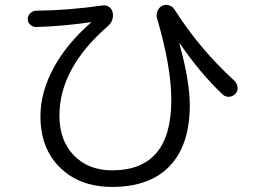

<svg xmlns="http://www.w3.org/2000/svg" viewBox="-20 -730 1040 781"><path d="M127 -620.1Q113.3 -620.1 103 -629.4Q92.8 -638.7 92.8 -653.3Q92.8 -666 103.5 -676.3Q114.3 -686.5 127 -686.5Q256.8 -687.5 398.4 -708Q412.1 -710 423.8 -701.7Q435.5 -693.4 438.5 -678.7Q444.3 -645.5 418 -623Q221.7 -452.1 221.7 -259.8Q221.7 -158.2 280.8 -97.7Q339.8 -37.1 436.5 -37.1Q676.8 -37.1 676.8 -322.3Q676.8 -459 619.1 -654.3Q614.3 -668.9 620.1 -684.1Q626 -699.2 639.2 -706.1Q652.3 -712.9 666 -709Q679.7 -705.1 688.5 -693.4Q792 -530.3 933.6 -401.4Q944.3 -390.6 946.3 -375.5Q948.2 -360.4 938 -349.1Q927.7 -337.9 913.1 -336.4Q898.4 -335 886.7 -344.7Q793.9 -432.6 711.9 -552.7Q711.9 -553.7 710.9 -553.7Q710 -553.7 710 -551.8Q752 -398.4 752 -302.7Q752 -140.6 670.9 -55.2Q589.8 30.3 436.5 30.3Q304.7 30.3 224.6 -47.9Q144.5 -126 144.5 -256.8Q144.5 -354.5 197.8 -453.1Q251 -551.8 349.6 -637.7Q350.6 -638.7 350.6 -639.6H348.6Q232.4 -623 127 -620.1Z"/></svg>

Font: Rounded-X Mgen+ 2m regular
Style: Regular
Weight: 400
Designer: [Source Han Sans]
Ryoko NISHIZUKA  (kana & ideographs); Paul D. Hunt (Latin, Greek & Cyrillic); Wenlong ZHANG  (bopomofo
Version: Version 1.059.20150602